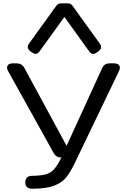

<svg xmlns="http://www.w3.org/2000/svg" viewBox="-20 -941 768 1147"><path d="M170.9 109.4Q224.6 108.4 252.9 100.8Q281.2 93.3 302 71Q322.8 48.8 346.7 0Q335.9 0 327.4 -2.9Q318.8 -5.9 312.3 -12Q305.7 -18.1 300.3 -27.3L28.8 -515.6Q17.6 -536.1 25.4 -549.3Q33.2 -562.5 56.2 -562.5H79.1Q95.2 -562.5 106.4 -555.9Q117.7 -549.3 125.5 -535.2L377.9 -69.8L589.8 -533.2Q596.7 -548.3 607.7 -555.4Q618.7 -562.5 635.3 -562.5H661.6Q684.1 -562.5 692.4 -549.6Q700.7 -536.6 690.9 -516.6L427.7 31.2Q399.9 88.9 374.3 120.1Q348.6 151.4 301.3 168.9Q253.9 186.5 171.9 186.5Q158.7 186.5 149.4 182.1Q140.1 177.7 135.5 169.2Q130.9 160.6 130.9 148.4Q130.9 135.7 135.5 127Q140.1 118.2 149.2 113.8Q158.2 109.4 170.9 109.4ZM153.8 -681.2 315.4 -905.3Q323.2 -915.5 329.6 -918.2Q335.9 -920.9 345.2 -920.9H384.3Q394 -920.9 400.4 -918.2Q406.7 -915.5 414.1 -905.3L575.7 -681.2Q582.5 -671.4 584 -663.6Q585.4 -655.8 580.8 -647.9Q576.2 -640.1 564.5 -631.8L559.6 -628.4Q547.9 -620.1 539.6 -618.9Q531.2 -617.7 524.9 -622.1Q518.6 -626.5 511.2 -636.2L364.7 -839.8L218.3 -636.7Q210.9 -627 204.6 -622.6Q198.2 -618.2 189.7 -619.4Q181.2 -620.6 169.9 -628.4L165 -631.8Q153.8 -639.6 149.2 -647.7Q144.5 -655.8 145.8 -663.8Q147 -671.9 153.8 -681.2Z"/></svg>

Font: Gyrochrome
Style: Regular
Weight: 400
Designer: David Moles
Foundry: David Moles
Version: Version 1.005;Glyphs 3.2.3 (3260)